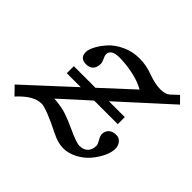

<svg xmlns="http://www.w3.org/2000/svg" viewBox="-169 -607 773 773"><g transform="rotate(45 217.0 -220.5)"><path d="M69.3 -202.6V-242.7H192.4L323.2 -363.3Q291 -381.3 250 -389.4Q209 -397.5 174.3 -397.5Q127 -397.5 127 -366.7Q127 -361.3 133.3 -348.1Q139.6 -335 139.6 -325.2Q139.6 -306.2 129.4 -294.4Q119.1 -282.7 98.6 -282.7Q63 -282.7 63 -317.4Q63 -331.5 74.2 -353Q85.4 -374.5 105.7 -397.2Q126 -419.9 160.4 -436Q194.8 -452.1 234.9 -452.1Q273.4 -452.1 313 -437Q351.6 -422.9 381.3 -422.9Q409.7 -422.9 423.8 -435.5L453.6 -463.4L481 -435.5L269 -242.7H359.4V-202.6H225.1L106 -94.7Q146 -92.3 174.3 -83.3Q202.6 -74.2 238.3 -57.6Q293.5 -31.7 311.5 -31.7Q335 -31.7 347.7 -44.7Q360.4 -57.6 360.4 -81.5Q360.4 -88.9 351.3 -103.8Q342.3 -118.7 342.3 -129.9Q342.3 -145 353 -156.5Q363.8 -168 387.2 -168Q402.8 -168 412.8 -155.5Q422.9 -143.1 422.9 -125Q422.9 -105 411.1 -80.1Q399.4 -55.2 379.9 -32.2Q360.4 -9.3 331.5 6.1Q302.7 21.5 272 21.5Q242.7 21.5 206.5 3.4Q111.8 -44.4 83 -44.4Q39.1 -44.4 -13.2 12.7L-46.9 -22L148.9 -202.6Z"/></g></svg>

Font: Elstob 8pt SemiBold
Style: Italic
Weight: 600
Italic angle: -20°
Designer: Peter S. Baker
Version: Version 1.015